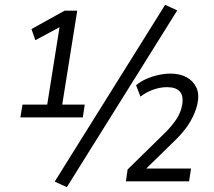

<svg xmlns="http://www.w3.org/2000/svg" viewBox="-20 -749 882 793"><path d="M64 -264 73 -317H175L228 -650L249 -649L126 -583L110 -629L247 -705H299L237 -317H330L322 -264ZM256 24 206 1 662 -729 712 -706ZM500 0 507 -49 664 -203Q691 -230 709 -257.5Q727 -285 732 -314Q739 -352 723 -370.5Q707 -389 670 -389Q642 -389 613.5 -379Q585 -369 560 -350L542 -397Q561 -413 585.5 -423.5Q610 -434 635.5 -439.5Q661 -445 684 -445Q724 -445 751.5 -429.5Q779 -414 791.5 -386.5Q804 -359 795 -318Q787 -283 766 -247Q745 -211 708 -174L578 -47L577 -53H769L761 0Z"/></svg>

Font: Nunito Sans 10pt Condensed
Style: Italic
Weight: 400
Width: 3
Italic angle: -9°
Designer: Vernon Adams
Foundry: Vernon Adams
Version: Version 3.101;gftools[0.9.27]